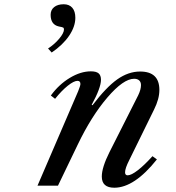

<svg xmlns="http://www.w3.org/2000/svg" viewBox="-20 -877 832 907"><path d="M409.2 -540Q434.6 -540 445.8 -530.5Q457 -521 457 -500Q457 -462.4 413.1 -381.8L417 -379.9Q481.4 -464.8 533.9 -502Q586.4 -539.1 642.1 -539.1Q732.9 -539.1 732.9 -452.1Q732.9 -409.7 708 -359.9L590.8 -121.1Q570.8 -82 570.8 -63Q570.8 -48.8 583 -48.8Q600.1 -48.8 631.1 -72.8Q662.1 -96.7 700.2 -139.2L721.2 -124Q614.7 9.8 520 9.8Q460.9 9.8 460.9 -43Q460.9 -85.9 497.1 -158.2L632.8 -426.8Q646 -454.1 646 -475.1Q646 -489.3 637.5 -497.1Q628.9 -504.9 613.8 -504.9Q563 -504.9 487.3 -416.5Q411.6 -328.1 347.2 -193.8L253.9 0H157.2L349.1 -445.8Q359.9 -472.7 359.9 -480Q359.9 -495.1 346.2 -495.1Q329.1 -495.1 300 -471.9Q271 -448.7 240.2 -410.2L220.2 -425.8Q258.3 -478 309.6 -509Q360.8 -540 409.2 -540ZM257.8 -752Q219.2 -760.7 219.2 -807.1Q219.2 -830.1 235.8 -843.5Q252.4 -856.9 280.8 -856.9Q307.1 -856.9 321.5 -840.3Q335.9 -823.7 335.9 -793Q335.9 -751.5 306.4 -708Q276.9 -664.6 224.1 -628.9L207 -647.9Q237.3 -667.5 259.8 -694.3Q282.2 -721.2 282.2 -737.8Q282.2 -744.6 278.3 -746.8Q274.4 -749 257.8 -752Z"/></svg>

Font: Libre Caslon Text
Style: Italic
Weight: 400
Italic angle: -25°
Designer: Pablo Impallari, Rodrigo Fuenzalida
Foundry: Pablo Impallari, Rodrigo Fuenzalida
Version: Version 1.002